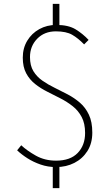

<svg xmlns="http://www.w3.org/2000/svg" viewBox="-20 -845 561 986"><path d="M268 13Q226 13 188.5 0Q151 -13 120.5 -32.5Q90 -52 68 -73L89 -99Q119 -71 164.5 -45.5Q210 -20 268 -20Q341 -20 379 -59.5Q417 -99 417 -162Q417 -211 399.5 -244Q382 -277 353.5 -299.5Q325 -322 291 -339.5Q257 -357 223 -374Q189 -391 160.5 -413.5Q132 -436 114.5 -468.5Q97 -501 97 -549Q97 -598 120 -636Q143 -674 182 -695.5Q221 -717 269 -717Q331 -717 368 -694.5Q405 -672 435 -640L412 -617Q381 -649 350.5 -666.5Q320 -684 267 -684Q208 -684 171 -646Q134 -608 134 -552Q134 -508 151.5 -479.5Q169 -451 197.5 -431Q226 -411 260 -394.5Q294 -378 328 -360Q362 -342 390.5 -317.5Q419 -293 436.5 -256Q454 -219 454 -164Q454 -109 429 -69.5Q404 -30 362 -8.5Q320 13 268 13ZM251 121V8H285V121ZM251 -697V-825H285V-697Z"/></svg>

Font: Noto Sans JP Thin Thin
Style: Regular
Weight: 250
Version: Version 2.004-H2;hotconv 1.0.118;makeotfexe 2.5.65603